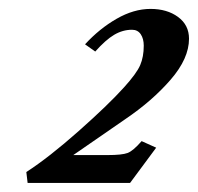

<svg xmlns="http://www.w3.org/2000/svg" viewBox="-20 -664 444 431"><path d="M42 -253.4 39.1 -277.8Q90.3 -311 156.7 -369.9Q223.1 -428.7 258.3 -467.8Q286.6 -499 294.7 -517.8Q302.7 -536.6 302.7 -561.5Q302.7 -577.1 295.9 -587.2Q289.1 -597.2 276.4 -597.2Q255.4 -597.2 236.3 -585.9Q217.3 -574.7 193.8 -548.3L170.9 -564.5Q203.1 -599.6 241.7 -621.8Q280.3 -644 317.9 -644Q355 -644 379.6 -626Q404.3 -607.9 404.3 -577.1Q404.3 -532.7 363 -485.1Q321.8 -437.5 261.2 -396.5L144.5 -315.9H221.7Q253.9 -315.9 266.4 -320.6Q278.8 -325.2 297.9 -347.2L330.6 -332.5L272 -253.4Z"/></svg>

Font: Elstob 18pt
Style: Bold Italic
Weight: 700
Italic angle: -20°
Designer: Peter S. Baker
Version: Version 1.015